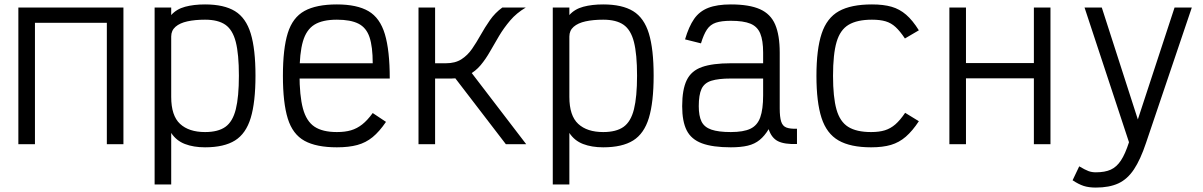

<svg xmlns="http://www.w3.org/2000/svg" viewBox="-20 -652 5440 868"><path d="M63 0V-618H538V0H463V-549H138V0Z M679 182V-618H754V-584Q778 -611 817 -621.5Q856 -632 907 -632Q993 -632 1042.5 -601.5Q1092 -571 1113.5 -500.5Q1135 -430 1135 -310Q1135 -190 1113.5 -119Q1092 -48 1042.5 -17Q993 14 907 14Q855 14 816 -1Q777 -16 754 -51V182ZM907 -55Q966 -55 999 -78.5Q1032 -102 1046 -158Q1060 -214 1060 -310Q1060 -407 1046 -462Q1032 -517 999 -540Q966 -563 907 -563Q862 -563 827.5 -555.5Q793 -548 773.5 -531Q754 -514 754 -487V-214Q754 -129 794 -92Q834 -55 907 -55Z M1503 14Q1410 14 1356.5 -15.5Q1303 -45 1281 -116Q1259 -187 1259 -309Q1259 -432 1281 -502.5Q1303 -573 1356.5 -602.5Q1410 -632 1503 -632Q1594 -632 1646 -601.5Q1698 -571 1720 -497.5Q1742 -424 1742 -297H1288V-366H1665Q1665 -441 1650.5 -484Q1636 -527 1600.5 -545Q1565 -563 1503 -563Q1438 -563 1401.5 -540.5Q1365 -518 1349.5 -465Q1334 -412 1334 -318Q1334 -219 1349.5 -161.5Q1365 -104 1401.5 -79.5Q1438 -55 1503 -55Q1540 -55 1567 -63Q1594 -71 1617.5 -89.5Q1641 -108 1665 -141L1725 -101Q1695 -57 1664.5 -32Q1634 -7 1595.5 3.5Q1557 14 1503 14Z M1894 -297V-366H1996Q2038 -366 2066 -384Q2094 -402 2114 -431Q2134 -460 2153 -494Q2172 -528 2195 -561Q2218 -594 2251 -618H2357Q2315 -593 2286.5 -559.5Q2258 -526 2236.5 -490Q2215 -454 2195.5 -419.5Q2176 -385 2153 -357.5Q2130 -330 2098.5 -313.5Q2067 -297 2021 -297ZM1872 0V-618H1947V0ZM2267 0 2010 -335 2088 -354 2359 0Z M2479 182V-618H2554V-584Q2578 -611 2617 -621.5Q2656 -632 2707 -632Q2793 -632 2842.5 -601.5Q2892 -571 2913.5 -500.5Q2935 -430 2935 -310Q2935 -190 2913.5 -119Q2892 -48 2842.5 -17Q2793 14 2707 14Q2655 14 2616 -1Q2577 -16 2554 -51V182ZM2707 -55Q2766 -55 2799 -78.5Q2832 -102 2846 -158Q2860 -214 2860 -310Q2860 -407 2846 -462Q2832 -517 2799 -540Q2766 -563 2707 -563Q2662 -563 2627.5 -555.5Q2593 -548 2573.5 -531Q2554 -514 2554 -487V-214Q2554 -129 2594 -92Q2634 -55 2707 -55Z M3284 14Q3202 14 3153.5 -4Q3105 -22 3084.5 -62.5Q3064 -103 3064 -172Q3064 -247 3084.5 -289.5Q3105 -332 3153.5 -349Q3202 -366 3284 -366H3430V-414Q3430 -469 3417 -500.5Q3404 -532 3372.5 -545Q3341 -558 3284 -558Q3242 -558 3216.5 -549.5Q3191 -541 3176 -518.5Q3161 -496 3149 -456L3077 -474Q3094 -532 3118 -566.5Q3142 -601 3182 -616.5Q3222 -632 3284 -632Q3367 -632 3415.5 -610.5Q3464 -589 3484.5 -541Q3505 -493 3505 -414V-162Q3505 -123 3511.5 -102.5Q3518 -82 3535 -75.5Q3552 -69 3583 -70V-1Q3527 1 3497.5 -13.5Q3468 -28 3455 -68Q3437 -38 3414.5 -19.5Q3392 -1 3360.5 6.5Q3329 14 3284 14ZM3284 -55Q3341 -55 3372.5 -70Q3404 -85 3417 -121.5Q3430 -158 3430 -221V-297H3284Q3228 -297 3196 -287Q3164 -277 3151.5 -250Q3139 -223 3139 -172Q3139 -128 3151.5 -102.5Q3164 -77 3196 -66Q3228 -55 3284 -55Z M3918 14Q3825 14 3771 -17Q3717 -48 3694 -119Q3671 -190 3671 -309Q3671 -429 3694.5 -500Q3718 -571 3772.5 -601.5Q3827 -632 3922 -632Q3974 -632 4010.5 -621.5Q4047 -611 4076.5 -585.5Q4106 -560 4134 -515L4071 -478Q4049 -511 4029 -529.5Q4009 -548 3984 -555.5Q3959 -563 3922 -563Q3855 -563 3816.5 -540Q3778 -517 3762 -462Q3746 -407 3746 -309Q3746 -213 3761.5 -157.5Q3777 -102 3814.5 -78.5Q3852 -55 3918 -55Q3955 -55 3980.5 -63Q4006 -71 4027.5 -89.5Q4049 -108 4072 -142L4134 -104Q4105 -60 4075 -34Q4045 -8 4008 3Q3971 14 3918 14Z M4654 0V-618H4729V0ZM4272 0V-618H4347V0ZM4301 -298V-367H4700V-298Z M4934 196Q4902 196 4879 188.5Q4856 181 4829 163L4859 100Q4886 116 4901 121.5Q4916 127 4934 127Q4975 127 5001.5 115Q5028 103 5047.5 73.5Q5067 44 5084 -9L4883 -618H4961L5124 -112L5290 -618H5368L5161 -6Q5136 69 5106.5 113.5Q5077 158 5036 177Q4995 196 4934 196Z"/></svg>

Font: Victor Mono
Style: Regular
Weight: 400
Monospace: yes
Designer: Rune Bjørnerås
Version: Version 1.561;gftools[0.9.30]